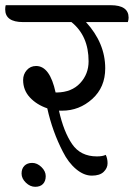

<svg xmlns="http://www.w3.org/2000/svg" viewBox="-66 -671 515 739"><path d="M17 -3Q17 -22 28 -33Q39 -44 58 -44Q77 -44 93.5 -28Q110 -12 110 7Q110 26 99.5 37Q89 48 69.5 48Q50 48 33.5 32Q17 16 17 -3ZM360 -651Q429 -651 429 -603Q429 -595 426 -586H265Q339 -505 339 -408Q339 -335 289 -290Q239 -245 173 -245H161Q179 -164 211.5 -116.5Q244 -69 307 -69Q329 -69 341 -75Q348 -61 348 -42.5Q348 -24 333 -9.5Q318 5 287.5 5Q257 5 227 -20Q197 -45 176 -87Q136 -164 116 -254Q75 -268 49 -296Q23 -324 23 -363Q23 -385 37 -401Q51 -417 73 -417Q126 -417 148 -315H153Q210 -316 242.5 -351Q275 -386 275 -435Q275 -533 209 -586H23Q-46 -586 -46 -635Q-46 -645 -44 -651Z"/></svg>

Font: Laila
Style: Regular
Weight: 400
Designer: Hitesh Malaviya
Foundry: Indian Type Foundry
Version: Version 1.302;PS 1.0;hotconv 1.0.78;makeotf.lib2.5.61930; tt